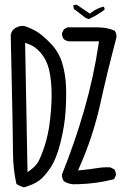

<svg xmlns="http://www.w3.org/2000/svg" viewBox="-20 -806 540 821"><path d="M427.2 -767.1Q427.2 -773.4 422.9 -777.8Q393.6 -770.5 369.1 -751.5L364.7 -747.6L307.6 -786.1L293 -783.7V-783.2L295.9 -768.1L345.2 -730L358.4 -724.1Q395 -740.2 426.8 -764.2Q427.2 -765.6 427.2 -767.1ZM200.7 -397Q200.7 -339.8 190.9 -269.5Q179.7 -191.9 147.9 -122.6Q137.7 -99.1 110.4 -79.1L97.7 -69.8L87.4 -623L98.1 -619.1Q129.9 -608.9 154.8 -579.3Q179.7 -549.8 189.5 -509.3Q200.7 -464.4 200.7 -397ZM475.6 -59.1Q475.6 -73.2 468.3 -82L451.7 -90.3Q444.3 -90.8 436.5 -90.8Q416 -90.8 397 -87.4Q369.1 -82.5 314 -77.1L319.3 -90.3Q377.9 -222.2 408.9 -362.5Q439.9 -502.9 477.1 -642.6Q478 -646.5 478 -650.9Q478 -664.1 470.2 -674.8Q437.5 -689 399.4 -689H268.6L253.4 -681.2L245.6 -665.5Q245.1 -663.6 245.1 -659.7Q245.1 -655.8 246.8 -649.9Q248.5 -644 252.9 -638.7Q262.2 -630.9 274.9 -629.4H403.3L401.9 -619.6Q380.4 -475.6 340.1 -335.9Q299.8 -196.3 245.6 -61.5Q245.1 -59.6 245.1 -57.1Q245.1 -42.5 252.9 -31.2Q270 -20 292.5 -18.1Q384.8 -18.1 467.8 -40L475.1 -55.2Q475.6 -57.1 475.6 -59.1ZM76.7 -695.3Q53.2 -695.3 35.6 -678.2Q27.8 -668.5 25.9 -655.8Q35.6 -225.6 35.6 -154.8Q35.6 -84 50.3 -19Q64.9 -9.8 82 -4.9Q122.1 -16.1 145 -32.2Q168.9 -48.8 195.3 -88.1Q221.7 -127.4 239 -197.8Q256.3 -268.1 260.3 -328.1Q264.2 -388.7 262.2 -438.5Q260.3 -487.8 246.1 -536.1Q231.9 -583.5 196.8 -620.1Q160.6 -657.2 136.5 -671.4Q112.3 -685.5 84 -694.8Q80.6 -695.3 76.7 -695.3Z"/></svg>

Font: NaikaiFont
Style: Light
Weight: 300
Version: Version 1.89